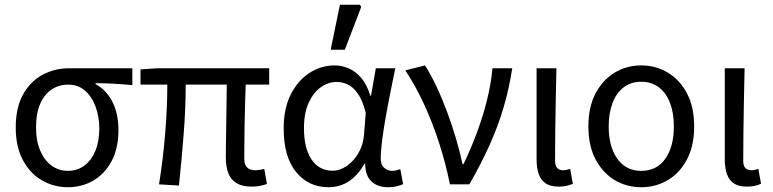

<svg xmlns="http://www.w3.org/2000/svg" viewBox="-20 -772 3235 804"><path d="M263.9 12Q205.1 12 155.5 -16.9Q105.8 -45.7 75.9 -101.5Q45.9 -157.2 45.9 -237.7Q45.9 -323 77.5 -378.2Q109.1 -433.3 159.7 -459.7Q210.4 -486.1 268.1 -486.1H534.1V-415.6Q492.8 -419.4 456.9 -421.4Q420.9 -423.5 380.4 -423.8V-419.8Q425.5 -395.1 450.8 -345.5Q476 -295.8 476 -227.4Q476 -151.7 447.8 -98.2Q419.6 -44.6 371.5 -16.3Q323.4 12 263.9 12ZM264.6 -56.5Q303.1 -56.5 332.6 -78.1Q362.1 -99.8 379 -139.6Q395.8 -179.4 395.8 -234Q395.8 -282.6 380.6 -324.6Q365.3 -366.6 336.4 -392.1Q307.5 -417.6 265.9 -417.6Q227.5 -417.6 197 -397.9Q166.5 -378.2 148.7 -338.3Q130.9 -298.4 130.9 -237.7Q130.9 -182 148.4 -141.3Q165.9 -100.5 196 -78.5Q226.2 -56.5 264.6 -56.5Z M1034 9.5Q995.4 9.5 971.4 -4.5Q947.4 -18.6 936.5 -45.9Q925.6 -73.2 925.6 -112.8Q925.6 -131.5 926.1 -166.1Q926.6 -200.6 927.3 -244.2Q928 -287.8 928.5 -333.1Q929 -378.4 929.6 -417.8H757.6Q757.6 -316.1 748.8 -206.4Q740.1 -96.7 729.4 4.9L645.9 0Q662.4 -102.8 671.5 -211.2Q680.6 -319.7 680.6 -417.8H568.3V-481.4L638 -486.1H1107.2V-417.8H1008.9Q1007.5 -376.8 1006 -330Q1004.5 -283.1 1004 -238.6Q1003.5 -194.1 1003.2 -159.3Q1002.9 -124.4 1002.9 -106.8Q1002.9 -81.8 1015 -70.4Q1027.2 -59 1050.7 -59Q1056.8 -59 1066.1 -60.5Q1075.4 -62 1086.7 -64.3L1097.8 -1.5Q1086 2.6 1070.1 6.1Q1054.2 9.5 1034 9.5Z M1355.5 12Q1272 12 1219.9 -51.5Q1167.9 -115.1 1167.9 -234.2Q1167.9 -318.1 1197.8 -376.9Q1227.7 -435.7 1276.3 -466.9Q1325 -498.1 1381.1 -498.1Q1411.2 -498.1 1440.4 -485.6Q1469.6 -473.1 1493.3 -445.1Q1516.9 -417.1 1530.8 -370.9H1533.5L1553.8 -486.1H1635.3Q1625.3 -438.1 1614.8 -385.6Q1604.2 -333.1 1595.2 -281.8Q1586.1 -230.4 1580.3 -185.4Q1574.4 -140.4 1574.4 -106.8Q1574.4 -82.4 1588.5 -69.5Q1602.6 -56.5 1622.4 -56.5Q1630.6 -56.5 1639.6 -58.6Q1648.5 -60.7 1656.3 -63.7L1668.1 -0.9Q1658.1 3.5 1642.3 7.8Q1626.6 12 1604.9 12Q1561.9 12 1535.7 -12.1Q1509.5 -36.2 1509.2 -86.8H1506.4Q1450.6 12 1355.5 12ZM1372.2 -57.2Q1404.1 -57.2 1433.2 -77.7Q1462.4 -98.3 1481.9 -132.7Q1501.4 -167.1 1504.3 -207.9L1511.6 -299.5Q1498.2 -352.3 1478.2 -380.3Q1458.2 -408.4 1435.6 -418.6Q1412.9 -428.9 1390.1 -428.9Q1355 -428.9 1323.8 -407Q1292.6 -385 1272.7 -342.1Q1252.9 -299.2 1252.9 -234.9Q1252.9 -150.9 1284.7 -104Q1316.5 -57.2 1372.2 -57.2ZM1364.6 -563.7 1403.5 -752.1H1487.5L1492.5 -742.9L1424 -563.7Z M1864.2 0Q1846.1 -89.2 1818.1 -175.4Q1790.1 -261.6 1754.4 -338.5Q1718.6 -415.4 1677.1 -477.3L1759.6 -498.1Q1784.5 -459.5 1808.3 -408.6Q1832.2 -357.7 1852.9 -301.5Q1873.6 -245.4 1890.1 -189.6Q1906.5 -133.9 1916.9 -84.6H1920.9Q1950.9 -146.8 1976.3 -214.7Q2001.8 -282.6 2019 -351.7Q2036.3 -420.7 2042.2 -486.1H2125Q2112.1 -401.5 2088.9 -322.7Q2065.7 -243.9 2030.2 -164.8Q1994.7 -85.8 1945.3 0Z M2320 9.5Q2286.1 9.5 2265.8 -3.6Q2245.5 -16.7 2236.3 -42.1Q2227 -67.5 2227 -104V-486.1H2310Q2308.6 -420.4 2307.2 -352.7Q2305.8 -285.1 2305.1 -220.4Q2304.3 -155.7 2304.3 -98Q2304.3 -77.4 2313.4 -68.2Q2322.5 -59 2338.2 -59Q2344.8 -59 2352.1 -60.5Q2359.4 -62 2367.7 -65L2378.8 -2.2Q2367.8 2.3 2354 5.9Q2340.2 9.5 2320 9.5Z M2665.4 12Q2604.5 12 2554.3 -17.7Q2504.2 -47.5 2474 -104.4Q2443.9 -161.3 2443.9 -242.4Q2443.9 -324.2 2474 -381.1Q2504.2 -438 2554.3 -468Q2604.5 -498.1 2665.4 -498.1Q2726.2 -498.1 2776.4 -468Q2826.6 -438 2856.7 -381.1Q2886.8 -324.2 2886.8 -242.4Q2886.8 -161.3 2856.7 -104.4Q2826.6 -47.5 2776.4 -17.7Q2726.2 12 2665.4 12ZM2665.4 -56.5Q2730.3 -56.5 2766 -107.4Q2801.8 -158.2 2801.8 -242.4Q2801.8 -298.7 2785.7 -341Q2769.5 -383.2 2739 -406.4Q2708.4 -429.6 2665.4 -429.6Q2622.3 -429.6 2591.8 -406.4Q2561.2 -383.2 2545.1 -341Q2528.9 -298.7 2528.9 -242.4Q2528.9 -158.2 2565 -107.4Q2601.1 -56.5 2665.4 -56.5Z M3108 9.5Q3074.1 9.5 3053.8 -3.6Q3033.5 -16.7 3024.3 -42.1Q3015 -67.5 3015 -104V-486.1H3098Q3096.6 -420.4 3095.2 -352.7Q3093.8 -285.1 3093.1 -220.4Q3092.3 -155.7 3092.3 -98Q3092.3 -77.4 3101.4 -68.2Q3110.5 -59 3126.2 -59Q3132.8 -59 3140.1 -60.5Q3147.4 -62 3155.7 -65L3166.8 -2.2Q3155.8 2.3 3142 5.9Q3128.2 9.5 3108 9.5Z"/></svg>

Font: SourceSans3VF
Style: Regular
Weight: 200
Designer: Paul D. Hunt
Foundry: Adobe
Version: Version 3.052;hotconv 1.1.0;makeotfexe 2.6.0